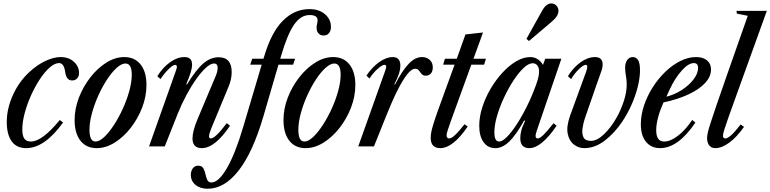

<svg xmlns="http://www.w3.org/2000/svg" viewBox="-20 -876 4609 1149"><path d="M136.5 10.5Q79 10.5 49.8 -30.5Q20.5 -71.5 20.5 -146Q20.5 -225.5 56.8 -306.2Q93 -387 157 -446Q202.5 -488 251.8 -511.2Q301 -534.5 343 -534.5Q390.5 -534.5 421.8 -506.8Q453 -479 453 -438.5Q453 -419 441.5 -406.8Q430 -394.5 411.5 -394.5Q377 -394.5 370 -445.5Q363 -498.5 333.5 -498.5Q307 -498.5 277 -471.8Q247 -445 218 -401Q189 -357 165.2 -304Q141.5 -251 127.5 -198Q113.5 -145 113.5 -101Q113.5 -65 125.2 -47Q137 -29 165 -29Q232 -29 338 -158L357.5 -143Q247 10.5 136.5 10.5Z M559 10.5Q496 10.5 461.2 -34.2Q426.5 -79 426.5 -157.5Q426.5 -225 452.2 -291.8Q478 -358.5 521 -413.5Q564 -468.5 616.8 -501.5Q669.5 -534.5 723.5 -534.5Q786.5 -534.5 821.5 -490Q856.5 -445.5 856.5 -367.5Q856.5 -299.5 830.8 -232.5Q805 -165.5 762 -110.5Q719 -55.5 666 -22.5Q613 10.5 559 10.5ZM551.5 -29Q575 -29 603.8 -56Q632.5 -83 661.5 -127.5Q690.5 -172 714.8 -225Q739 -278 753.8 -331.5Q768.5 -385 768.5 -428.5Q768.5 -496 731 -496Q707 -496 678 -469.8Q649 -443.5 620.5 -400Q592 -356.5 568.2 -303.8Q544.5 -251 530 -197.5Q515.5 -144 515.5 -99Q515.5 -29 551.5 -29Z M1188 10.5Q1132 10.5 1132 -47.5Q1132 -91 1162 -162.5L1272 -424Q1282.5 -449.5 1282.5 -470Q1282.5 -496 1260.5 -496Q1240.5 -496 1213.2 -471.5Q1186 -447 1155.8 -404.8Q1125.5 -362.5 1096.5 -308.8Q1067.5 -255 1044 -196.5L966 0H872L1030.5 -446.5Q1034 -457.5 1036.2 -464.2Q1038.5 -471 1038.5 -475.5Q1038.5 -488 1028 -488Q1015 -488 988.8 -462.2Q962.5 -436.5 940.5 -402.5L921.5 -420Q954 -472 997.2 -503.2Q1040.5 -534.5 1084 -534.5Q1129.5 -534.5 1129.5 -489.5Q1129.5 -470 1121.5 -443.5Q1113.5 -417 1094.5 -372L1099 -370.5Q1152.5 -458 1196.2 -495.8Q1240 -533.5 1288 -533.5Q1366.5 -533.5 1366.5 -444.5Q1366.5 -401 1347.5 -356.5L1245.5 -110.5Q1239 -95 1235 -81.5Q1231 -68 1231 -60.5Q1231 -47.5 1241.5 -47.5Q1268.5 -47.5 1337 -139L1356.5 -123.5Q1266 10.5 1188 10.5Z M1556.5 -180.5Q1493 36 1408 144.8Q1323 253.5 1222.5 253.5Q1177.5 253.5 1149.8 230.2Q1122 207 1122 170.5Q1122 147.5 1133.8 131.5Q1145.5 115.5 1166 115.5Q1188 115.5 1196.8 130.8Q1205.5 146 1209.5 166Q1213.5 186 1220.5 201Q1227.5 216 1245.5 216Q1289 215.5 1339 128.5Q1389 41.5 1437 -121.5L1546 -489H1477.5L1489.5 -524.5H1556.5L1561.5 -540Q1604 -683 1673 -752.2Q1742 -821.5 1832 -821.5Q1889.5 -821.5 1925 -790.8Q1960.5 -760 1960.5 -715Q1960.5 -692.5 1949 -678Q1937.5 -663.5 1916.5 -663.5Q1897.5 -663.5 1886 -676.5Q1874.5 -689.5 1874.5 -708.5Q1874.5 -722.5 1877.5 -733.2Q1880.5 -744 1880.5 -755Q1880.5 -786 1833 -786Q1779.5 -786 1739.5 -728Q1699.5 -670 1661.5 -539.5L1657 -524.5H1746L1734 -489H1646.5Z M1809 10.5Q1746 10.5 1711.2 -34.2Q1676.5 -79 1676.5 -157.5Q1676.5 -225 1702.2 -291.8Q1728 -358.5 1771 -413.5Q1814 -468.5 1866.8 -501.5Q1919.5 -534.5 1973.5 -534.5Q2036.5 -534.5 2071.5 -490Q2106.5 -445.5 2106.5 -367.5Q2106.5 -299.5 2080.8 -232.5Q2055 -165.5 2012 -110.5Q1969 -55.5 1916 -22.5Q1863 10.5 1809 10.5ZM1801.5 -29Q1825 -29 1853.8 -56Q1882.5 -83 1911.5 -127.5Q1940.5 -172 1964.8 -225Q1989 -278 2003.8 -331.5Q2018.5 -385 2018.5 -428.5Q2018.5 -496 1981 -496Q1957 -496 1928 -469.8Q1899 -443.5 1870.5 -400Q1842 -356.5 1818.2 -303.8Q1794.5 -251 1780 -197.5Q1765.5 -144 1765.5 -99Q1765.5 -29 1801.5 -29Z M2124 0 2283 -446.5Q2286.5 -456 2288.8 -463.8Q2291 -471.5 2291 -477.5Q2291 -488 2281 -488Q2267 -488 2240.2 -464.2Q2213.5 -440.5 2191 -406L2173 -423.5Q2207 -474.5 2249.5 -504.5Q2292 -534.5 2330.5 -534.5Q2376 -534.5 2376 -482Q2376 -462 2368.5 -437.5Q2361 -413 2340 -372L2344 -370.5Q2387.5 -454 2425.8 -494.2Q2464 -534.5 2505.5 -534.5Q2533 -534.5 2551.5 -517.8Q2570 -501 2570 -473Q2570 -449.5 2558.5 -436.2Q2547 -423 2529 -423Q2511.5 -423 2503 -433.2Q2494.5 -443.5 2487 -454Q2479.5 -464.5 2465 -464.5Q2442.5 -464.5 2415 -429Q2387.5 -393.5 2355.8 -329.5Q2324 -265.5 2290 -179.5L2218 0Z M2615 10.5Q2557.5 10.5 2557.5 -51Q2557.5 -66.5 2561 -85.8Q2564.5 -105 2574.8 -137.8Q2585 -170.5 2605 -226.5L2700.5 -489H2632L2642.5 -524.5H2713.5L2765.5 -670L2870.5 -681.5L2813.5 -524.5H2888L2877 -489H2800.5L2707 -231.5Q2688 -179.5 2677 -148.5Q2666 -117.5 2660.8 -101.5Q2655.5 -85.5 2654 -78.5Q2652.5 -71.5 2652.5 -67Q2652.5 -47.5 2668 -47.5Q2681.5 -47.5 2703.2 -67.8Q2725 -88 2760 -132.5L2779 -119Q2690.5 10.5 2615 10.5Z M2944.5 10.5Q2899.5 10.5 2873.8 -25.2Q2848 -61 2848 -124Q2848 -177.5 2866.5 -235Q2885 -292.5 2916.5 -345.8Q2948 -399 2987.5 -441.8Q3027 -484.5 3069.8 -509.5Q3112.5 -534.5 3153 -534.5Q3200.5 -534.5 3229.5 -488L3243 -524.5H3339.5L3192.5 -94.5Q3183.5 -69 3185.5 -58.2Q3187.5 -47.5 3198 -47.5Q3210 -47.5 3231.5 -68Q3253 -88.5 3292.5 -138.5L3311 -123.5Q3219.5 10.5 3147.5 10.5Q3093.5 10.5 3093.5 -49Q3093.5 -70.5 3099.5 -94.2Q3105.5 -118 3122.5 -152.5L3117 -155.5Q3068 -67.5 3027.2 -28.5Q2986.5 10.5 2944.5 10.5ZM2967 -29Q2986 -29 3013.5 -56.5Q3041 -84 3072.2 -131.8Q3103.5 -179.5 3133.8 -240.8Q3164 -302 3188 -368.5Q3199.5 -401 3202.8 -418.2Q3206 -435.5 3206 -449Q3206 -472 3195.2 -484.8Q3184.5 -497.5 3168 -497.5Q3143.5 -497.5 3113.2 -469Q3083 -440.5 3052.5 -393.8Q3022 -347 2996 -291.5Q2970 -236 2954.2 -181.5Q2938.5 -127 2938.5 -84Q2938.5 -29 2967 -29ZM3145.5 -630.5 3130.5 -643.5 3223 -809.5Q3248 -855.5 3278.5 -855.5Q3297 -855.5 3309.5 -842.8Q3322 -830 3322 -811Q3322 -795 3312 -779Q3302 -763 3277.5 -742.5Z M3476.5 10.5Q3443 10.5 3414.8 -10.8Q3386.5 -32 3377.5 -75.2Q3368.5 -118.5 3392 -185L3487.5 -446.5Q3502.5 -488 3485 -488Q3471 -488 3444.5 -462.2Q3418 -436.5 3397.5 -402.5L3378.5 -420Q3411 -472 3454.2 -503.2Q3497.5 -534.5 3541 -534.5Q3586.5 -534.5 3586.5 -489.5Q3586.5 -470 3576.2 -443Q3566 -416 3551 -372L3480.5 -169Q3470 -138 3465.8 -106.5Q3461.5 -75 3472 -54Q3482.5 -33 3516 -33Q3553.5 -33 3595 -73Q3636.5 -113 3669 -170.5Q3696.5 -219 3713.5 -272Q3730.5 -325 3730.5 -369.5Q3730.5 -396.5 3725.8 -422Q3721 -447.5 3721 -469.5Q3721 -499.5 3733.5 -517Q3746 -534.5 3767.5 -534.5Q3786.5 -534.5 3798.2 -517Q3810 -499.5 3810 -455Q3810 -411 3797 -358.2Q3784 -305.5 3760.2 -251.2Q3736.5 -197 3704 -148.5Q3659 -81 3600 -35.2Q3541 10.5 3476.5 10.5Z M3930.5 10.5Q3876.5 10.5 3845.8 -27.5Q3815 -65.5 3815 -131.5Q3815 -188 3834.2 -245.2Q3853.5 -302.5 3886.5 -354.2Q3919.5 -406 3962 -446.8Q4004.5 -487.5 4051.5 -511Q4098.5 -534.5 4145 -534.5Q4187 -534.5 4211 -514.8Q4235 -495 4235 -459.5Q4235 -418 4200.2 -380Q4165.5 -342 4101.5 -311.8Q4037.5 -281.5 3950.5 -263Q3907 -164.5 3907 -96.5Q3907 -29 3954.5 -29Q3992 -29 4036.8 -63.2Q4081.5 -97.5 4122.5 -158L4141.5 -142.5Q4038 10.5 3930.5 10.5ZM3968 -297.5Q4017 -309.5 4060.2 -337.5Q4103.5 -365.5 4130.5 -401Q4157.5 -436.5 4157.5 -469.5Q4157.5 -498.5 4132.5 -498.5Q4100 -498.5 4060.2 -454.2Q4020.5 -410 3989 -343.5Z M4260.5 10.5Q4237 10.5 4224.2 -5.8Q4211.5 -22 4211.5 -50Q4211.5 -63 4215.8 -82.5Q4220 -102 4232.8 -141.8Q4245.5 -181.5 4270 -253Q4294.5 -324.5 4335.5 -441.5L4455 -781.5L4389.5 -794.5L4387.5 -811H4569L4386 -303.5Q4355 -218 4337.8 -169.2Q4320.5 -120.5 4313.5 -97Q4306.5 -73.5 4306.5 -63.5Q4306.5 -47.5 4321.5 -47.5Q4332.5 -47.5 4352.8 -64.2Q4373 -81 4412.5 -131L4432.5 -117Q4388.5 -54.5 4343.8 -22Q4299 10.5 4260.5 10.5Z"/></svg>

Font: Libre Caslon Condensed Medium Italic
Style: Regular
Weight: 500
Italic angle: -22.583°
Designer: Pablo Impallari, Rodrigo Fuenzalida, Katja Schimmel, Ertekin Erdin
Foundry: Pablo Impallari, Rodrigo Fuenzalida
Version: Version 2.000; ttfautohint (v1.8.4.7-5d5b);gftools[0.9.33]